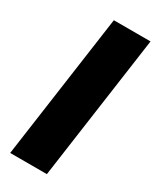

<svg xmlns="http://www.w3.org/2000/svg" viewBox="-191 -796 696 852"><g transform="rotate(30 156.5 -370.0)"><path d="M313 -740 209 0H21L125 -740Z"/></g></svg>

Font: Pathway Extreme SemiCondensed ExtraBold
Style: Italic
Weight: 800
Width: 4
Italic angle: -8°
Version: Version 1.001;gftools[0.9.26]